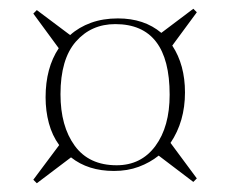

<svg xmlns="http://www.w3.org/2000/svg" viewBox="-20 -579 524 438"><path d="M421 -164 342 -224Q322 -208 296.5 -198.5Q271 -189 240 -189Q181 -189 142 -220L64 -161L56 -169L115 -248Q99 -270 91.5 -298Q84 -326 84 -357Q84 -424 114 -469L56 -548L64 -556L140 -499Q160 -517 187.5 -527Q215 -537 249 -537Q309 -537 348 -504L421 -559L429 -551L373 -475Q402 -431 402 -368Q402 -302 369 -253L429 -172ZM246 -202Q302 -202 334.5 -246Q367 -290 367 -363Q367 -524 243 -524Q188 -524 153 -484Q118 -444 118 -364Q118 -291 150.5 -246.5Q183 -202 246 -202Z"/></svg>

Font: Display Extralight
Style: Regular
Weight: 200
Designer: Latin by Veronika Burian and Jose Scaglione. Greek by Irene Vlachou. Cyrillic by Vera Evstafieva.
Foundry: TypeTogether
Version: Version 3.002